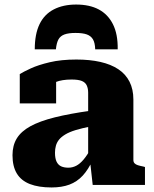

<svg xmlns="http://www.w3.org/2000/svg" viewBox="-20 -814 678 845"><path d="M315 -794Q258 -794 216.5 -772.5Q175 -751 154 -707.5Q133 -664 133 -597H226Q229 -626 237.5 -641Q246 -656 264 -662.5Q282 -669 312 -669Q344 -669 362 -662.5Q380 -656 389 -641Q398 -626 399 -597H498Q499 -664 477 -707.5Q455 -751 414.5 -772.5Q374 -794 315 -794ZM381 -327V-258Q341 -250 313 -241.5Q285 -233 267 -222Q249 -211 239.5 -199Q230 -187 226 -172.5Q222 -158 222 -142Q222 -117 229 -102.5Q236 -88 249 -82Q262 -76 281 -76Q299 -76 315.5 -84.5Q332 -93 348 -112Q364 -131 381 -162L389 -112Q369 -68 344 -41Q319 -14 285.5 -1.5Q252 11 207 11Q150 11 111.5 -4Q73 -19 54 -50.5Q35 -82 35 -131Q35 -174 54 -205Q73 -236 114 -258.5Q155 -281 221 -297.5Q287 -314 381 -327ZM388 0 376 -108 368 -105V-406Q368 -424 362 -437.5Q356 -451 340.5 -457.5Q325 -464 295 -464Q253 -464 225.5 -453Q198 -442 188 -428Q178 -433 176.5 -441Q175 -449 180 -457Q185 -465 197 -470.5Q209 -476 227 -476V-359H67V-488Q83 -498 115.5 -513Q148 -528 198.5 -540Q249 -552 316 -552Q375 -552 421.5 -541.5Q468 -531 500.5 -509.5Q533 -488 550 -454.5Q567 -421 567 -376V-110Q567 -101 572 -95.5Q577 -90 586.5 -87Q596 -84 611 -81L618 -79V0Z"/></svg>

Font: Roboto Serif ExtraBold
Style: Regular
Weight: 800
Designer: Greg Gazdowicz
Foundry: Commercial Type
Version: Version 1.008